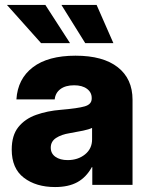

<svg xmlns="http://www.w3.org/2000/svg" viewBox="-20 -754 607 783"><path d="M204.6 8.8Q127 8.8 77.4 -29.1Q27.8 -66.9 27.8 -144Q27.8 -202.1 54.9 -235.8Q82 -269.5 127.4 -285.6Q172.9 -301.8 228 -306.2Q297.4 -312 325.7 -320.3Q354 -328.6 354 -352.1V-354.5Q354 -377.4 334.7 -391.8Q315.4 -406.2 282.2 -406.2Q247.1 -406.2 226.3 -390.6Q205.6 -375 203.1 -348.6H46.9Q52.2 -432.6 114 -479.7Q175.8 -526.9 288.1 -526.9Q400.4 -526.9 460.4 -479.7Q520.5 -432.6 520.5 -347.2V0H356.4V-72.3H354.5Q331.5 -30.8 295.4 -11Q259.3 8.8 204.6 8.8ZM255.9 -101.1Q297.9 -101.1 326.7 -124.3Q355.5 -147.5 355.5 -185.5V-232.4Q342.3 -226.1 318.8 -221.2Q295.4 -216.3 264.2 -210.9Q230.5 -205.6 208.7 -191.4Q187 -177.2 187 -151.9Q187 -127.9 206.1 -114.5Q225.1 -101.1 255.9 -101.1ZM147.5 -578.1 8.3 -733.9H165L265.6 -578.1ZM327.6 -578.1 230.5 -733.9H374L442.4 -578.1Z"/></svg>

Font: Inter Display ExtraBold
Style: Regular
Weight: 800
Designer: Rasmus Andersson
Foundry: rsms
Version: Version 4.000;git-a52131595